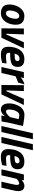

<svg xmlns="http://www.w3.org/2000/svg" viewBox="1742 -2482 752 4275"><g transform="rotate(90 2117.5 -344.0)"><path d="M333 -511Q530 -511 530 -322Q530 -241 503 -167Q476 -93 416.5 -40.5Q357 12 277 12Q80 12 80 -177Q80 -257 109 -332Q138 -407 197.5 -459Q257 -511 333 -511ZM277 -102Q331 -102 364 -170.5Q397 -239 397 -324Q397 -397 333 -397Q279 -397 246 -328.5Q213 -260 213 -175Q213 -102 277 -102Z M614 -500H745L731 -111H749L920 -500H1055L820 0H610Z M1227 -102Q1296 -102 1368 -112L1394 -115L1379 -16Q1286 12 1195 12Q1104 12 1062.5 -29Q1021 -70 1021 -149Q1021 -228 1037 -290Q1053 -352 1084.5 -402Q1116 -452 1170.5 -481.5Q1225 -511 1295 -511Q1470 -511 1470 -362Q1470 -267 1406 -231Q1342 -195 1193 -195H1158Q1155 -183 1155 -157.5Q1155 -132 1175.5 -117Q1196 -102 1227 -102ZM1214 -294Q1283 -294 1310.5 -309Q1338 -324 1338 -360Q1338 -403 1288 -403Q1199 -403 1173 -294Z M1471 0 1586 -500H1719L1701 -428Q1731 -455 1778 -481.5Q1825 -508 1858 -512L1819 -372Q1771 -357 1702 -326L1678 -315L1605 0Z M1876 -500H2007L1993 -111H2011L2182 -500H2317L2082 0H1872Z M2423 12Q2350 12 2316 -37.5Q2282 -87 2282 -170Q2282 -285 2340 -391Q2369 -444 2420 -478Q2471 -512 2536 -512Q2605 -512 2740 -488L2786 -479L2711 -156L2684 -3L2551 2Q2560 -59 2564 -76Q2523 -21 2468 2Q2445 12 2423 12ZM2540 -398Q2502 -398 2473 -359Q2418 -285 2418 -170Q2418 -135 2429 -118.5Q2440 -102 2463.5 -102Q2487 -102 2516.5 -124Q2546 -146 2566 -168L2586 -191L2632 -384Q2566 -398 2540 -398Z M2785 0 2946 -700H3080L2919 0Z M3029 0 3190 -700H3324L3163 0Z M3505 -102Q3574 -102 3646 -112L3672 -115L3657 -16Q3564 12 3473 12Q3382 12 3340.5 -29Q3299 -70 3299 -149Q3299 -228 3315 -290Q3331 -352 3362.5 -402Q3394 -452 3448.5 -481.5Q3503 -511 3573 -511Q3748 -511 3748 -362Q3748 -267 3684 -231Q3620 -195 3471 -195H3436Q3433 -183 3433 -157.5Q3433 -132 3453.5 -117Q3474 -102 3505 -102ZM3492 -294Q3561 -294 3588.5 -309Q3616 -324 3616 -360Q3616 -403 3566 -403Q3477 -403 3451 -294Z M4113 -512Q4235 -512 4235 -371Q4235 -335 4214 -245L4158 0H4024L4078 -235Q4096 -310 4096 -339.5Q4096 -369 4088.5 -382.5Q4081 -396 4061 -396Q4026 -396 3976 -351L3960 -336L3883 0H3749L3864 -500H3992L3986 -451Q4009 -474 4046.5 -493Q4084 -512 4113 -512Z"/></g></svg>

Font: Titillium Web
Style: Bold Italic
Weight: 700
Italic angle: -13°
Version: Version 1.002;PS 57.000;hotconv 1.0.70;makeotf.lib2.5.55311